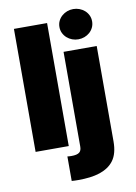

<svg xmlns="http://www.w3.org/2000/svg" viewBox="-104 -847 791 1118"><g transform="rotate(-10 291.0 -288.0)"><path d="M227.3 58.2Q233.3 58.9 239.2 59.3Q245 59.7 250 59.7Q267.8 59.7 279.5 57Q291.2 54.3 298.1 48.8Q305 43.3 308.1 34.6Q311.1 25.9 311.1 14.2V-545.5H507.1V18.5Q507.1 90.2 477.3 130.7Q462.4 150.9 441.2 165Q420.1 179 393.5 187.9Q366.8 196.7 335 200.6Q303.3 204.5 267 204.5Q256.7 204.5 247 204.2Q237.2 203.8 227.3 203.1ZM49.7 0V-727.3H245.7V0ZM409.1 -781.2Q428.3 -781.2 445.7 -774.7Q463.1 -768.1 476.4 -756.4Q489.7 -744.7 497.7 -728.2Q505.7 -711.6 505.7 -691.8Q505.7 -671.9 497.7 -655.4Q489.7 -638.8 476.4 -627.1Q463.1 -615.4 445.7 -608.8Q428.3 -602.3 409.1 -602.3Q390.3 -602.3 372.9 -608.8Q355.5 -615.4 342 -627.3Q328.5 -639.2 320.5 -655.7Q312.5 -672.2 312.5 -691.8Q312.5 -711.6 320.5 -728Q328.5 -744.3 342 -756.2Q355.5 -768.1 372.9 -774.7Q390.3 -781.2 409.1 -781.2Z"/></g></svg>

Font: Inter P Black
Style: Regular
Weight: 900
Designer: Rasmus Andersson
Foundry: rsms
Version: Version 3.018;git-588b23468